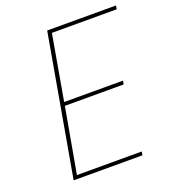

<svg xmlns="http://www.w3.org/2000/svg" viewBox="-129 -803 812 902"><g transform="rotate(-20 276.5 -352.0)"><path d="M226 -686 169 -361H463L460 -343H166L108 -18H432L429 0H85L209 -704H553L550 -686Z"/></g></svg>

Font: Fz Poppins Thin
Style: Italic
Weight: 100
Italic angle: -10°
Designer: Ninad Kale (Devanagari), Jonny Pinhorn (Latin)
Foundry: Indian Type Foundry
Version: Vit hóa bi Vntype.Com & FontZin.Com